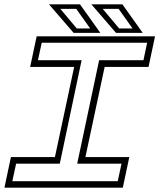

<svg xmlns="http://www.w3.org/2000/svg" viewBox="-30 -868 736 888"><path d="M-9.5 0 20.5 -141.5H224L313 -558.5H109.5L139.5 -700H687L657 -558.5H454L365 -141.5H568L538 0ZM27 -30H514.5L532 -111H327L428.5 -589.5H633.5L650.5 -670.5H163L145.5 -589.5H347.5L246.5 -111H44.5ZM630 -716H506.5L392.5 -848H536ZM583 -736.5 518.5 -827H445L521 -736.5ZM434 -716H310.5L196.5 -848H340ZM387 -736.5 322.5 -827H249L325 -736.5Z"/></svg>

Font: Tourney Expanded Light
Style: Italic
Weight: 300
Width: 7
Italic angle: -12°
Designer: Tyler Finck
Foundry: Etcetera Type Co
Version: Version 1.010; ttfautohint (v1.8.3)